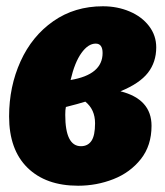

<svg xmlns="http://www.w3.org/2000/svg" viewBox="-20 -573 526 612"><path d="M478 -422Q478 -375 451.5 -341Q425 -307 364 -282Q463 -257 463 -172Q463 -109 429 -66Q395 -23 341.5 -2Q288 19 229 19Q126 19 67.5 -38.5Q9 -96 9 -202Q9 -297 45.5 -377.5Q82 -458 150 -505.5Q218 -553 308 -553Q354 -553 393 -536.5Q432 -520 455 -490Q478 -460 478 -422ZM205 -318Q307 -335 307 -404Q307 -434 285 -434Q261 -434 239.5 -404Q218 -374 205 -318ZM190 -232Q188 -224 188 -207Q188 -107 238 -107Q260 -107 271.5 -124Q283 -141 283 -180Q283 -224 252 -249Q230 -242 190 -232Z"/></svg>

Font: Fira Sans Extra Condensed Black
Style: Italic
Weight: 900
Width: 3
Italic angle: -8°
Designer: Carrois Corporate & Edenspiekermann AG
Foundry: Carrois Corporate GbR & Edenspiekermann AG
Version: Version 4.203